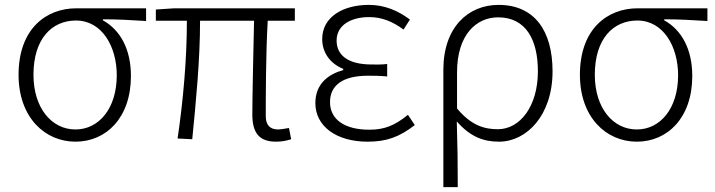

<svg xmlns="http://www.w3.org/2000/svg" viewBox="-20 -567 2929 786"><path d="M289 13C414 13 516 -84 516 -256C516 -365 473 -444 401 -484V-488C462 -488 514 -485 578 -481V-533H292C169 -533 56 -449 56 -261C56 -85 165 13 289 13ZM289 -37C192 -37 117 -124 117 -261C117 -409 193 -483 291 -483C398 -483 458 -376 458 -259C458 -123 385 -37 289 -37Z M1110 13C1137 13 1155 8 1172 3L1163 -43C1141 -39 1126 -37 1119 -37C1085 -37 1068 -55 1068 -92C1068 -156 1068 -348 1076 -482H1187V-533H693L618 -528V-482H745C745 -325 730 -156 707 0L767 3C782 -150 799 -321 799 -482H1020C1017 -352 1013 -164 1013 -98C1013 -22 1042 13 1110 13Z M1485 13C1562 13 1615 -6 1678 -55L1650 -97C1595 -52 1552 -36 1492 -36C1392 -36 1331 -77 1331 -149C1331 -217 1382 -257 1486 -257C1511 -257 1534 -257 1565 -254V-305C1538 -302 1522 -303 1502 -303C1399 -303 1358 -345 1358 -401C1358 -465 1418 -497 1491 -497C1543 -497 1587 -479 1632 -446L1658 -487C1610 -523 1555 -547 1490 -547C1386 -547 1299 -499 1299 -407C1299 -354 1329 -308 1385 -285V-280C1326 -264 1271 -225 1271 -145C1271 -50 1357 13 1485 13Z M1795 199H1854C1854 98 1853 31 1850 -70C1905 -7 1959 13 2023 13C2135 13 2242 -94 2242 -275C2242 -441 2168 -547 2021 -547C1898 -547 1795 -457 1795 -281ZM2018 -38C1965 -38 1910 -52 1851 -123V-271C1851 -426 1931 -496 2019 -496C2134 -496 2182 -403 2182 -275C2182 -132 2109 -38 2018 -38Z M2587 13C2712 13 2814 -84 2814 -256C2814 -365 2771 -444 2699 -484V-488C2760 -488 2812 -485 2876 -481V-533H2590C2467 -533 2354 -449 2354 -261C2354 -85 2463 13 2587 13ZM2587 -37C2490 -37 2415 -124 2415 -261C2415 -409 2491 -483 2589 -483C2696 -483 2756 -376 2756 -259C2756 -123 2683 -37 2587 -37Z"/></svg>

Font: Spoqa Han Sans Neo Light
Style: Regular
Weight: 300
Designer: [Spoqa Han Sans Neo] Dong-huui Kim  Younghwa Kang  Yujin Lee  [Noto Sans] Ryoko NISHIZUKA  (kana & ideographs); Paul D. 
Foundry: Spoqa (http://www.spoqa-han-sans.com)
Version: Version 1.000